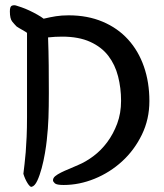

<svg xmlns="http://www.w3.org/2000/svg" viewBox="-20 -681 632 739"><path d="M84 -554Q84 -555 78.5 -558.5Q73 -562 66.5 -565.5Q60 -569 53.5 -573Q47 -577 44 -579Q36 -587 27 -598Q18 -609 18 -637Q18 -656 25.5 -659Q33 -662 41 -660Q48 -658 62.5 -653Q77 -648 93 -640.5Q109 -633 124 -624.5Q139 -616 148 -609Q173 -615 195 -618.5Q217 -622 244 -622Q317 -622 375 -597.5Q433 -573 473 -529Q513 -485 534 -424.5Q555 -364 555 -292Q555 -222 526 -162.5Q497 -103 450 -60Q403 -17 344 7Q285 31 225 31Q198 31 191 24.5Q184 18 184 13Q184 4 192.5 -3Q201 -10 215 -17Q229 -24 246.5 -31Q264 -38 281 -46Q310 -58 339.5 -80Q369 -102 392.5 -133.5Q416 -165 431 -205Q446 -245 446 -293Q446 -342 434.5 -387Q423 -432 397 -466Q371 -500 327 -520Q283 -540 219 -540Q192 -540 165 -537Q167 -483 167.5 -430Q168 -377 168 -323Q168 -269 166.5 -227.5Q165 -186 160 -141Q158 -121 153 -91.5Q148 -62 140.5 -34Q133 -6 123.5 14.5Q114 35 102 38Q96 40 86 24Q76 8 70 -12Q72 -30 74.5 -50Q77 -70 79 -95.5Q81 -121 82.5 -154Q84 -187 84 -231Z"/></svg>

Font: BM YEONSUNG
Style: Regular
Weight: 400
Designer: Bongjin Kim; Myungsoo Han; Jaehyun Keum; Jihee Min; Dokyung Lee; Chorong Kim; Jooyeon Kang; Sang-a Kim;
Foundry: Sandoll Communications Inc.
Version: Version 1.000;PS 1;hotconv 16.6.51;makeotf.lib2.5.65220